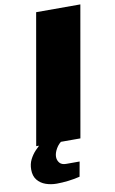

<svg xmlns="http://www.w3.org/2000/svg" viewBox="-117 -739 598 1001"><g transform="rotate(-10 182.0 -238.5)"><path d="M28 0 149 -688H383L262 0ZM100 211Q69 211 42 201.5Q15 192 -2 171Q-19 150 -19 116Q-19 86 -7 62.5Q5 39 22 21Q39 3 55 -12H171L170 -8Q147 6 133.5 29.5Q120 53 120 73Q120 91 131 104.5Q142 118 166 118H237L223 196Q196 203 162 207Q128 211 100 211Z"/></g></svg>

Font: Archivo SemiExpanded Black
Style: Italic
Weight: 900
Width: 6
Italic angle: -10°
Designer: Hector Gatti
Foundry: Omnibus-Type
Version: Version 2.001